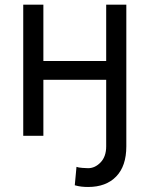

<svg xmlns="http://www.w3.org/2000/svg" viewBox="-20 -565 622 799"><path d="M346.6 213.1Q331.7 213.1 318.9 211.6Q306.1 210.2 291.2 206L298.3 129.3Q305.8 132.5 323 133.7Q340.2 134.9 346.6 134.9Q375.4 134.9 398.6 110.8Q421.9 86.6 421.9 44V-233H160.5V0H76.7V-545.5H160.5V-311.1H421.9V-545.5H505.7V44Q505.7 126.1 463.4 169.6Q421.2 213.1 346.6 213.1Z"/></svg>

Font: Linik Sans
Style: Regular
Weight: 400
Designer: Rasmus Andersson (font), Marc Monis (original base), Kil Hyung-jin (Pretendard portions), Cristiano Sobral (main changes
Foundry: rsms
Version: Version 3.018;May 31, 2022;FontCreator 14.0.0.2814 64-bit; t